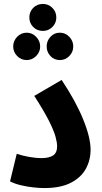

<svg xmlns="http://www.w3.org/2000/svg" viewBox="-20 -949 518 975"><path d="M31 -28 65 -168Q94 -158 129 -152Q164 -146 190 -146Q229 -146 249.5 -159.5Q270 -173 270 -206Q270 -226 261.5 -256.5Q253 -287 228 -336.5Q203 -386 154 -462L293 -543Q365 -435 402.5 -342.5Q440 -250 440 -189Q440 -136 416 -92Q392 -48 340 -21Q288 6 205 6Q180 6 148.5 2.5Q117 -1 85.5 -8.5Q54 -16 31 -28ZM198 -792Q168 -792 148.5 -812Q129 -832 129 -860Q129 -889 148.5 -909Q168 -929 198 -929Q226 -929 246 -909Q266 -889 266 -860Q266 -832 246 -812Q226 -792 198 -792ZM116 -644Q87 -644 67 -664.5Q47 -685 47 -713Q47 -741 67 -762Q87 -783 116 -783Q143 -783 163.5 -762Q184 -741 184 -713Q184 -685 163.5 -664.5Q143 -644 116 -644ZM284 -644Q255 -644 236 -664.5Q217 -685 217 -713Q217 -741 236 -762Q255 -783 284 -783Q312 -783 332 -762Q352 -741 352 -713Q352 -685 332 -664.5Q312 -644 284 -644Z"/></svg>

Font: Noto Sans Arabic UI Cn XBd
Style: Regular
Weight: 800
Width: 3
Designer: Monotype Design Team, Nadine Chahine and Nizar Qandah
Foundry: Monotype Imaging Inc.
Version: Version 2.010; ttfautohint (v1.8.4.7-5d5b)